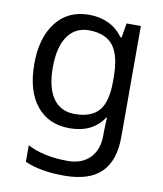

<svg xmlns="http://www.w3.org/2000/svg" viewBox="-87 -617 788 927"><g transform="rotate(10 307.5 -153.0)"><path d="M275 -546Q328 -546 370.5 -526Q413 -506 443 -465H448L460 -536H530V9Q530 124 471.5 182Q413 240 290 240Q172 240 97 206V125Q176 167 295 167Q364 167 403.5 126.5Q443 86 443 16V-5Q443 -17 444 -39.5Q445 -62 446 -71H442Q388 10 276 10Q172 10 113.5 -63Q55 -136 55 -267Q55 -395 113.5 -470.5Q172 -546 275 -546ZM287 -472Q220 -472 183 -418.5Q146 -365 146 -266Q146 -167 182.5 -114.5Q219 -62 289 -62Q370 -62 407 -105.5Q444 -149 444 -246V-267Q444 -377 406 -424.5Q368 -472 287 -472Z"/></g></svg>

Font: Noto Sans Mongolian
Style: Regular
Weight: 400
Designer: Monotype Design Team
Foundry: Monotype Imaging Inc.
Version: Version 3.001; ttfautohint (v1.8.4.7-5d5b)